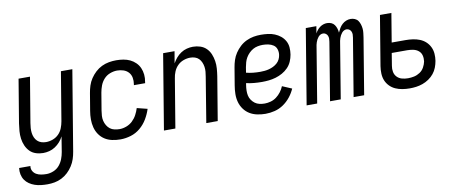

<svg xmlns="http://www.w3.org/2000/svg" viewBox="-75 -807 3140 1308"><g transform="rotate(-10 1495.5 -152.5)"><path d="M164 223Q141 223 119 220.5Q97 218 76.5 211Q56 204 38.5 192Q21 180 9.5 163Q-2 146 -6.5 124.5Q-11 103 -8 80H70Q67 99 75.5 114.5Q84 130 99 138.5Q114 147 132 150Q150 153 169 153Q193 153 217.5 143Q242 133 258.5 113.5Q275 94 284 70.5Q293 47 297 23L314 -82Q304 -62 289 -45Q274 -28 255 -15.5Q236 -3 214.5 2.5Q193 8 172 8Q146 8 121.5 0Q97 -8 80 -25.5Q63 -43 53 -66Q43 -89 39.5 -114.5Q36 -140 38 -166.5Q40 -193 44 -219L94 -520H173L121 -208Q118 -191 117 -174Q116 -157 118 -140.5Q120 -124 126.5 -109Q133 -94 144.5 -83Q156 -72 171.5 -67Q187 -62 204 -62Q227 -62 250.5 -70.5Q274 -79 291.5 -96.5Q309 -114 318 -137Q327 -160 331 -183L387 -520H466L374 34Q370 59 362 83.5Q354 108 339.5 130.5Q325 153 305.5 171.5Q286 190 262 202Q238 214 213 218.5Q188 223 164 223Z M707 8Q677 8 649 2Q621 -4 598.5 -18.5Q576 -33 560.5 -55.5Q545 -78 538 -105Q531 -132 531 -161Q531 -190 536 -219L556 -339Q560 -364 568 -389Q576 -414 591 -436.5Q606 -459 626 -477.5Q646 -496 670 -507.5Q694 -519 719.5 -523.5Q745 -528 770 -528Q795 -528 819.5 -524Q844 -520 865 -510Q886 -500 903 -483.5Q920 -467 929.5 -445.5Q939 -424 941.5 -399Q944 -374 939 -349L938 -340H860L861 -346Q865 -369 861 -391Q857 -413 843 -428.5Q829 -444 808 -451Q787 -458 764 -458Q740 -458 715 -448.5Q690 -439 672.5 -419.5Q655 -400 646 -376Q637 -352 633 -328L613 -208Q610 -190 609 -172Q608 -154 612 -137Q616 -120 625 -105Q634 -90 647 -80Q660 -70 677.5 -66Q695 -62 713 -62Q736 -62 760 -71Q784 -80 802.5 -97.5Q821 -115 833 -137.5Q845 -160 852 -183L924 -165Q913 -130 893.5 -97Q874 -64 844.5 -39Q815 -14 778.5 -3Q742 8 707 8Z M1008 0 1094 -520H1173L1159 -438Q1170 -458 1184.5 -475Q1199 -492 1218 -504.5Q1237 -517 1258.5 -522.5Q1280 -528 1301 -528Q1327 -528 1351.5 -520Q1376 -512 1393.5 -494.5Q1411 -477 1420.5 -454Q1430 -431 1434 -405.5Q1438 -380 1436 -353.5Q1434 -327 1430 -301L1380 0H1301L1352 -312Q1355 -329 1356.5 -346Q1358 -363 1355.5 -379.5Q1353 -396 1346.5 -411Q1340 -426 1329 -437Q1318 -448 1302.5 -453Q1287 -458 1270 -458Q1247 -458 1223.5 -449.5Q1200 -441 1182.5 -423.5Q1165 -406 1155.5 -383Q1146 -360 1143 -337L1087 0Z M1710 8Q1681 8 1652.5 2Q1624 -4 1601 -18Q1578 -32 1561.5 -54.5Q1545 -77 1537.5 -104Q1530 -131 1530.5 -160.5Q1531 -190 1536 -219L1556 -339Q1560 -364 1568 -389Q1576 -414 1591 -436.5Q1606 -459 1626 -477.5Q1646 -496 1670.5 -507.5Q1695 -519 1720 -523.5Q1745 -528 1770 -528Q1795 -528 1819.5 -525Q1844 -522 1866 -513Q1888 -504 1906 -489.5Q1924 -475 1935.5 -454.5Q1947 -434 1949 -409.5Q1951 -385 1947 -360Q1943 -336 1933 -313Q1923 -290 1905.5 -272Q1888 -254 1865.5 -241.5Q1843 -229 1819 -222Q1795 -215 1771 -212.5Q1747 -210 1724 -210Q1696 -210 1668.5 -212.5Q1641 -215 1615 -221L1613 -208Q1610 -190 1609.5 -171.5Q1609 -153 1612.5 -136Q1616 -119 1626 -104.5Q1636 -90 1649.5 -80Q1663 -70 1680.5 -66Q1698 -62 1717 -62Q1737 -62 1758.5 -68Q1780 -74 1798 -87.5Q1816 -101 1830 -119.5Q1844 -138 1852 -158L1918 -130Q1905 -100 1883.5 -73Q1862 -46 1834 -27Q1806 -8 1774 0Q1742 8 1710 8ZM1724 -280Q1739 -280 1754.5 -281.5Q1770 -283 1785 -287Q1800 -291 1814.5 -298Q1829 -305 1841.5 -316Q1854 -327 1861 -341.5Q1868 -356 1870 -371Q1873 -391 1867 -410Q1861 -429 1845.5 -439.5Q1830 -450 1810.5 -454Q1791 -458 1771 -458Q1754 -458 1736.5 -454.5Q1719 -451 1704 -442.5Q1689 -434 1676 -421Q1663 -408 1654 -392.5Q1645 -377 1640.5 -360.5Q1636 -344 1633 -328L1627 -291Q1650 -285 1674.5 -282.5Q1699 -280 1724 -280Z M1995 0 2081 -520H2154L2146 -471Q2152 -483 2160.5 -493.5Q2169 -504 2180 -512Q2191 -520 2203.5 -524Q2216 -528 2229 -528Q2245 -528 2258.5 -522Q2272 -516 2280 -504.5Q2288 -493 2292.5 -479Q2297 -465 2298 -450Q2305 -465 2313 -479Q2321 -493 2333.5 -504.5Q2346 -516 2361 -522Q2376 -528 2392 -528Q2407 -528 2421 -522Q2435 -516 2443 -504.5Q2451 -493 2455.5 -478.5Q2460 -464 2461.5 -449Q2463 -434 2461 -418.5Q2459 -403 2457 -388L2393 0H2320L2386 -400Q2388 -411 2388 -421.5Q2388 -432 2384 -441.5Q2380 -451 2371.5 -457Q2363 -463 2352 -463Q2343 -463 2334.5 -458.5Q2326 -454 2319.5 -446Q2313 -438 2308.5 -429.5Q2304 -421 2301 -412Q2298 -403 2296 -394Q2294 -385 2293 -376L2231 0H2157L2223 -400Q2225 -411 2225 -421.5Q2225 -432 2221 -441.5Q2217 -451 2208.5 -457Q2200 -463 2190 -463Q2180 -463 2171.5 -458.5Q2163 -454 2156.5 -446Q2150 -438 2145.5 -429.5Q2141 -421 2138 -412Q2135 -403 2133 -394Q2131 -385 2130 -376L2068 0Z M2708 8Q2682 8 2657 4Q2632 0 2609.5 -10Q2587 -20 2570 -37.5Q2553 -55 2544 -77Q2535 -99 2534 -125Q2533 -151 2537 -176L2594 -520H2673L2640 -321H2736Q2761 -321 2786 -317.5Q2811 -314 2833.5 -305Q2856 -296 2873.5 -280Q2891 -264 2901.5 -242.5Q2912 -221 2914 -196Q2916 -171 2912 -146Q2908 -123 2899.5 -101Q2891 -79 2876 -60.5Q2861 -42 2840.5 -28Q2820 -14 2797.5 -6Q2775 2 2752.5 5Q2730 8 2708 8ZM2708 -62Q2729 -62 2750 -66.5Q2771 -71 2790 -83.5Q2809 -96 2820 -116Q2831 -136 2835 -156Q2838 -178 2833 -197.5Q2828 -217 2813 -229.5Q2798 -242 2777.5 -246.5Q2757 -251 2735 -251H2628L2614 -165Q2610 -143 2614 -122.5Q2618 -102 2632 -87.5Q2646 -73 2666 -67.5Q2686 -62 2708 -62Z"/></g></svg>

Font: Iosevka Term Curly
Style: Italic
Weight: 400
Italic angle: -9°
Designer: Belleve Invis
Foundry: Belleve Invis
Version: Version 32.3.0